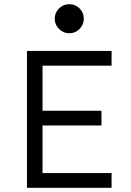

<svg xmlns="http://www.w3.org/2000/svg" viewBox="-20 -892 620 912"><path d="M108 0V-650H510V-580H182V-366H462V-296H182V-70H510V0ZM309 -734Q281 -734 260.5 -754.5Q240 -775 240 -803Q240 -832 260.5 -852Q281 -872 309 -872Q338 -872 358 -852Q378 -832 378 -803Q378 -775 358 -754.5Q338 -734 309 -734Z"/></svg>

Font: Sometype Mono
Style: Regular
Weight: 400
Monospace: yes
Designer: Ryoichi Tsunekawa
Foundry: Dharma Type
Version: Version 1.000; ttfautohint (v1.8.3)